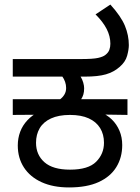

<svg xmlns="http://www.w3.org/2000/svg" viewBox="-20 -810 614 842"><path d="M283 12Q213 12 162.5 -11Q112 -34 85 -75.5Q58 -117 58 -172Q58 -204 68.5 -232Q79 -260 100 -282.5Q121 -305 152 -321L166 -307L36 -306V-375H244Q255 -383 262.5 -395.5Q270 -408 270 -424Q270 -438 265.5 -451Q261 -464 253 -475L298 -487L333 -475Q341 -462 345 -448Q349 -434 349 -423Q349 -407 345.5 -395.5Q342 -384 336 -375H539V-306L405 -308L420 -318Q449 -307 470.5 -286Q492 -265 504 -236.5Q516 -208 516 -174Q516 -119 490 -77Q464 -35 412.5 -11.5Q361 12 283 12ZM287 -66Q367 -66 401.5 -100.5Q436 -135 436 -184Q436 -221 419 -248.5Q402 -276 369 -291Q336 -306 287 -306Q237 -306 203.5 -290.5Q170 -275 154 -247.5Q138 -220 138 -184Q138 -131 175 -98.5Q212 -66 287 -66ZM36 -474V-551H334Q388 -551 410 -556Q432 -561 442 -569Q455 -579 459.5 -591.5Q464 -604 464 -618Q464 -651 448 -682.5Q432 -714 399 -747L464 -790Q511 -738 528 -696.5Q545 -655 545 -612Q545 -593 537.5 -565.5Q530 -538 504 -516Q479 -494 444.5 -484Q410 -474 352 -474Z"/></svg>

Font: kannada25
Style: Book
Weight: 400
Designer: Jelle Bosma - Monotype Design Team
Foundry: Monotype Imaging Inc.
Version: Version 2.003